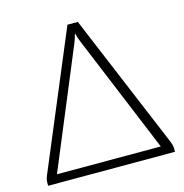

<svg xmlns="http://www.w3.org/2000/svg" viewBox="-105 -805 865 902"><g transform="rotate(-15 327.5 -354.0)"><path d="M73 -41.5H578L341 -614.5Q337 -624 333.2 -635.2Q329.5 -646.5 326 -659.5Q322.5 -646.5 318.8 -635.2Q315 -624 311 -614ZM629 -48Q632 -40 634 -32Q636 -24 636 -16V0H19V-14.5Q19 -30 25.5 -46.5L302.5 -707.5H353Z"/></g></svg>

Font: Lato 2
Style: Regular
Weight: 300
Designer: Lukasz Dziedzic with Adam Twardoch and Botio Nikoltchev
Foundry: tyPoland Lukasz Dziedzic
Version: Version 2.015; 2015-08-06; http://www.latofonts.com/